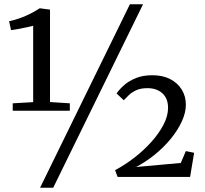

<svg xmlns="http://www.w3.org/2000/svg" viewBox="-20 -835 965 906"><path d="M136.5 -353V-713.5Q128 -711 107.5 -706.5Q87 -702 65.2 -698Q43.5 -694 32 -693L23 -735Q50.5 -740.5 77.5 -750.5Q104.5 -760.5 127.8 -772.8Q151 -785 167.5 -796L216 -789.5V-353.5L309.5 -347.5V-312.5H40V-347.5ZM593 -815H655L231 51H169ZM523 -32Q570 -57 614.5 -91.5Q659 -126 694.8 -166Q730.5 -206 751.8 -247Q773 -288 773 -326Q773 -370.5 746.2 -394.8Q719.5 -419 676 -419Q644 -419 622.8 -409.2Q601.5 -399.5 587.8 -386Q574 -372.5 564 -362L530 -394Q544.5 -415 567.5 -434.8Q590.5 -454.5 623 -467.2Q655.5 -480 699 -480Q747.5 -480 783 -461.8Q818.5 -443.5 837.8 -412Q857 -380.5 857 -341Q857 -303.5 838.2 -262.5Q819.5 -221.5 786.8 -181.2Q754 -141 711.8 -106.5Q669.5 -72 622 -47L833 -66L857 -122L896 -114L877 0H535Z"/></svg>

Font: Merriweather Light
Style: Regular
Weight: 300
Designer: Eben Sorkin
Foundry: Eben Sorkin
Version: Version 2.100